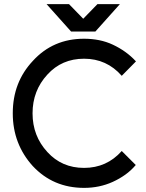

<svg xmlns="http://www.w3.org/2000/svg" viewBox="-20 -900 711 932"><path d="M206 -880 325 -747H443L562 -880H453L384 -809L315 -880ZM388 -712Q238 -712 140 -605Q91 -553 66.5 -489.5Q42 -426 42 -350Q42 -275 66.5 -211Q91 -147 139 -94Q238 12 388 12Q463 12 527 -17Q560 -32 588 -52Q616 -72 639 -99L571 -167Q498 -85 388 -85Q280 -85 210 -162Q174 -201 156 -248Q138 -295 138 -350Q138 -405 156 -452Q174 -499 210 -538Q280 -615 388 -615Q498 -615 571 -532L640 -602Q616 -628 588 -648Q560 -668 528 -683Q496 -698 461 -705Q426 -712 388 -712Z"/></svg>

Font: Unageo
Style: Medium
Weight: 500
Designer: Richard Sepsi
Foundry: Richard Sepsi
Version: Version 2.000